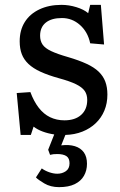

<svg xmlns="http://www.w3.org/2000/svg" viewBox="-20 -541 492 790"><path d="M223.1 229Q188 229 162.1 213.6Q136.2 198.2 127.9 189L151.9 151.9Q165 161.6 182.6 167.7Q200.2 173.8 215.8 173.8Q235.8 173.8 251 163.3Q266.1 152.8 266.1 130.9Q266.1 109.9 253.2 101.3Q240.2 92.8 215.8 92.8Q206.1 92.8 199.5 93.5Q192.9 94.2 186 96.2L178.2 75.2L203.1 12.2Q177.2 8.3 155.5 0.2Q133.8 -7.8 118.2 -20L106.9 14.2H64.9L48.8 -158.2L105 -162.1Q119.1 -124 139.2 -97.9Q159.2 -71.8 186 -58.8Q212.9 -45.9 245.1 -45.9Q289.1 -45.9 314 -68.4Q338.9 -90.8 338.9 -129.9Q338.9 -151.9 328.4 -167Q317.9 -182.1 292.5 -194.6Q267.1 -207 222.2 -219.2Q178.2 -231.4 147.2 -245.6Q116.2 -259.8 97.2 -277.8Q78.1 -295.9 69.6 -318.4Q61 -340.8 61 -371.1Q61 -417 82 -450.4Q103 -483.9 142.1 -502.4Q181.2 -521 232.9 -521Q263.7 -521 294.4 -511.5Q325.2 -502 342.8 -486.8L351.1 -521H395L408.2 -357.9L351.1 -362.8Q341.3 -409.7 309.1 -438.2Q276.9 -466.8 234.9 -466.8Q191.9 -466.8 168.5 -448Q145 -429.2 145 -394Q145 -373 155 -357.9Q165 -342.8 190.4 -330.8Q215.8 -318.8 259.8 -306.2Q304.7 -293 335.9 -278.6Q367.2 -264.2 386 -246.1Q404.8 -228 413.3 -205.1Q421.9 -182.1 421.9 -151.9Q421.9 -115.7 409.4 -85.9Q397 -56.2 374 -34.2Q351.1 -12.2 319.1 0.5Q287.1 13.2 249 14.2L231.9 57.1Q264.2 53.2 288.1 60.5Q312 67.9 325 85.9Q337.9 104 337.9 132.8Q337.9 160.6 325.4 182.4Q313 204.1 287.6 216.6Q262.2 229 223.1 229Z"/></svg>

Font: Literata
Style: Regular
Weight: 400
Designer: Latin by Veronika Burian and Jose Scaglione. Greek by Irene Vlachou. Cyrillic by Vera Evstafieva.
Foundry: TypeTogether
Version: Version 3.002